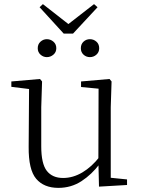

<svg xmlns="http://www.w3.org/2000/svg" viewBox="-20 -897 683 931"><path d="M207 -620Q190 -620 176.5 -632Q163 -644 163 -663Q163 -683 176.5 -695Q190 -707 207 -707Q225 -707 239 -695Q253 -683 253 -663Q253 -644 239 -632Q225 -620 207 -620ZM416 -620Q398 -620 385 -632Q372 -644 372 -663Q372 -683 385 -695Q398 -707 416 -707Q434 -707 447.5 -695Q461 -683 461 -663Q461 -644 447.5 -632Q434 -620 416 -620ZM188 -877 335 -762H288L436 -877L453 -862L334 -734H289L172 -862ZM263 14Q193 14 155.5 -30Q118 -74 119 -185L121 -478L140 -463L35 -476V-502L174 -514L184 -502L180 -377V-188Q180 -103 207 -68.5Q234 -34 286 -34Q334 -34 379.5 -61Q425 -88 463 -137L482 -103H464Q425 -51 375 -18.5Q325 14 263 14ZM460 8 457 -116V-117L458 -467L373 -475V-502L511 -514L521 -502L517 -377V-35L596 -27V0Z"/></svg>

Font: Noto Serif KR ExtraLight
Style: Regular
Weight: 200
Designer: Ryoko NISHIZUKA 西塚涼子 (kana & ideographs); Frank Grießhammer (Latin, Greek & Cyrillic); Wenlong ZHANG 张文龙 (bopomofo); San
Foundry: Adobe
Version: Version 2.002-H1;hotconv 1.1.0;makeotfexe 2.6.0